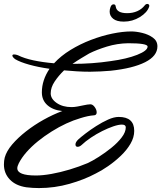

<svg xmlns="http://www.w3.org/2000/svg" viewBox="-37 -858 821 977"><path d="M161 99Q145 99 129 98Q113 97 97 95Q43 87 13 55.5Q-17 24 -17 -21Q-17 -40 -13 -56Q-4 -89 25 -123Q54 -157 95.5 -189.5Q137 -222 184.5 -248.5Q232 -275 280 -293Q232 -298 204 -323Q176 -348 176 -388Q176 -450 215 -508Q158 -516 111.5 -529Q65 -542 40 -557Q26 -568 26 -575Q26 -581 35 -581Q43 -581 54 -577Q86 -561 133 -551Q180 -541 238 -536Q273 -574 322 -604Q371 -634 426 -655Q481 -676 534.5 -687Q588 -698 631 -698Q656 -698 687 -690.5Q718 -683 741 -666.5Q764 -650 764 -622Q764 -573 701.5 -541.5Q639 -510 526 -498Q501 -496 474 -494.5Q447 -493 421 -493Q388 -493 354.5 -495Q321 -497 289 -500Q261 -473 241 -443Q221 -413 221 -383Q221 -355 251.5 -334Q282 -313 327 -313Q341 -313 357 -316Q373 -319 387 -322Q410 -327 420 -327Q433 -329 444 -314.5Q455 -300 455 -286Q455 -271 439 -271Q425 -270 408.5 -266.5Q392 -263 373 -257Q301 -236 226 -189Q207 -177 190 -165Q173 -153 157 -140Q88 -84 59 -28Q51 -12 51 -2Q51 35 146 35Q180 35 225 27Q270 19 318 4.5Q366 -10 409 -28Q433 -39 466 -60Q499 -81 530.5 -106.5Q562 -132 582.5 -159Q603 -186 603 -210Q603 -224 583 -224Q566 -224 539.5 -215Q513 -206 483 -191Q453 -176 425.5 -157.5Q398 -139 378 -120Q368 -111 358 -111Q347 -111 347 -123Q347 -135 362 -149Q374 -160 398 -178.5Q422 -197 452.5 -216.5Q483 -236 513 -249.5Q543 -263 567 -263Q646 -263 646 -192Q646 -159 627 -126.5Q608 -94 577.5 -65Q547 -36 513 -12.5Q479 11 450 25Q392 56 316.5 77.5Q241 99 161 99ZM417 -586Q400 -576 377.5 -562.5Q355 -549 332 -533Q433 -533 526 -547Q608 -558 661 -579Q714 -600 714 -621Q714 -638 615 -638Q559 -637 507 -621Q455 -605 417 -586ZM593 -748Q557 -748 539 -762.5Q521 -777 521 -799Q521 -810 525 -821Q530 -836 541 -836Q551 -836 552 -824Q557 -791 610 -791Q638 -791 661 -801Q684 -811 699 -830Q705 -838 713 -838Q718 -838 721 -834Q724 -830 722 -824Q712 -794 674.5 -771Q637 -748 593 -748Z"/></svg>

Font: Birthstone Bounce Medium
Style: Regular
Weight: 500
Designer: Robert E. Leuschke
Foundry: Rob Leuschke
Version: Version 1.010; ttfautohint (v1.8.3)